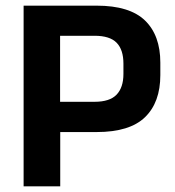

<svg xmlns="http://www.w3.org/2000/svg" viewBox="-20 -659 620 679"><path d="M322 -192H151V-299H314Q368 -299 392.2 -324.2Q416.5 -349.5 416.5 -397.5V-434Q416.5 -483 392.5 -507.8Q368.5 -532.5 314.5 -532.5H151V-639H322Q438.5 -639 492.8 -586.5Q547 -534 547 -437.5V-393.5Q547 -297 492.8 -244.5Q438.5 -192 322 -192ZM193 0H63.5V-639H192.5V-268.5L193 -209Z"/></svg>

Font: Anek Malayalam Medium SemiBold
Style: Regular
Weight: 600
Version: Version 1.003